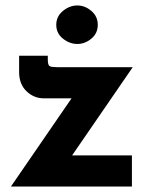

<svg xmlns="http://www.w3.org/2000/svg" viewBox="-20 -683 562 703"><path d="M140 -323Q104 -323 77 -349Q50 -375 50 -419V-479H155V-465Q155 -444 162.5 -440.5Q170 -437 189 -437H466L244 -114H463V0H20L242 -323ZM186 -592Q186 -623 210.5 -643Q235 -663 263 -663Q291 -663 314.5 -643Q338 -623 338 -592Q338 -561 314.5 -541.5Q291 -522 263 -522Q235 -522 210.5 -541.5Q186 -561 186 -592Z"/></svg>

Font: Reem Kufi
Style: Bold
Weight: 700
Designer: Khaled Hosny
Version: Version 1.001